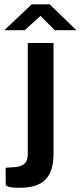

<svg xmlns="http://www.w3.org/2000/svg" viewBox="-46 -720 380 906"><path d="M46 166Q5 166 -7 160.8Q-19 155.5 -19 152.5L-19.5 71.5L26 68.5Q58.5 64.5 71.8 50.2Q85 36 85 6V-517H206.5V8.5Q206.5 87.5 169.2 126.8Q132 166 46 166ZM-25.5 -577.5 103.5 -699.5H188.5L314.5 -577.5H212.5L145 -645L70.5 -577.5Z"/></svg>

Font: Public Sans Thin SemiBold
Style: Regular
Weight: 600
Version: Version 2.001